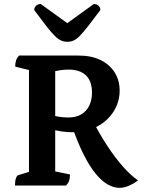

<svg xmlns="http://www.w3.org/2000/svg" viewBox="-20 -915 716 947"><path d="M53.9 0Q53.9 -21.9 58.4 -35.1Q62.9 -48.4 69.9 -50.9L141.2 -72.9L122.9 -52.4V-585.8L140.5 -565.2L55 -586.4Q55 -604 59.2 -616.8Q63.4 -629.6 73.8 -641H367.2Q431.8 -641 476.8 -618.5Q521.9 -596 546 -557.1Q570.1 -518.3 570.1 -468.3Q570.1 -412.8 540.9 -366Q511.8 -319.2 459.4 -291Q406.9 -262.8 336.6 -262.8Q311.6 -262.8 283.6 -266.7Q255.6 -270.7 229.9 -279H252.3V-43.8L221.3 -75.8L325.1 -54.6Q325.1 -36.4 321.1 -24.1Q317.2 -11.9 306.2 0ZM252.3 -327.9 232.8 -348.5Q245.9 -342.9 270.2 -339.2Q294.6 -335.5 316.7 -335.5Q355.8 -335.5 381.7 -351.3Q407.5 -367.2 420.6 -394.8Q433.7 -422.4 433.7 -458Q433.7 -514.9 403.8 -543.4Q374 -571.8 318.5 -571.8Q297 -571.8 276.1 -568.5Q255.2 -565.1 234.3 -560.1L252.3 -575.9ZM569 11.5Q541.2 11.5 511.6 -5Q482.1 -21.5 452.2 -57.7Q422.3 -93.9 392.5 -153Q362.8 -212.1 333.5 -296.8L432.7 -328.2Q468.5 -258.3 507.9 -197.8Q547.3 -137.3 587 -92.7Q626.8 -48.2 660.9 -25.3Q640 -9.3 615.7 1.1Q591.5 11.5 569 11.5ZM312.4 -708.9Q295.5 -708.9 281.5 -715.1Q267.4 -721.2 250.7 -737.5Q233.9 -753.8 209.9 -784.7Q185.9 -815.5 148.7 -865.4Q148.7 -877.9 157.9 -886.6Q167 -895.2 181.1 -895.2L324.2 -791.8H299.5L442.6 -895.2Q457.2 -895.2 466.1 -886.6Q475 -877.9 475 -865.4Q437.8 -815.5 413.5 -784.7Q389.3 -753.8 373.1 -737.5Q356.8 -721.2 342.8 -715.1Q328.7 -708.9 312.4 -708.9Z"/></svg>

Font: Petrona
Style: Regular
Weight: 400
Designer: Ringo R. Seeber
Foundry: Ringo R. Seeber
Version: Version 2.001; ttfautohint (v1.8.3)